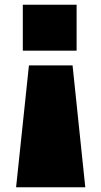

<svg xmlns="http://www.w3.org/2000/svg" viewBox="-20 -790 427 810"><path d="M339.8 0H47.9L102.1 -514.2H286.1ZM303.2 -576.2H76.2V-770H303.2Z"/></svg>

Font: Mattone
Style: Bold
Weight: 700
Width: 6
Designer: Nunzio Mazzaferro
Foundry: Collletttivo
Version: Version 2.000;Glyphs 3.2 (3217)